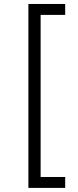

<svg xmlns="http://www.w3.org/2000/svg" viewBox="-20 -781 387 949"><path d="M302.2 -761.4V-707.4H180.8V93.8H302.2V147.7H120.4V-761.4Z"/></svg>

Font: Inter P Light
Style: Regular
Weight: 300
Designer: Rasmus Andersson
Foundry: rsms
Version: Version 3.018;git-588b23468